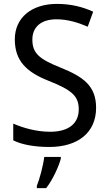

<svg xmlns="http://www.w3.org/2000/svg" viewBox="-20 -744 557 985"><path d="M473 -191C473 -303 408 -350 291 -397C184 -440 146 -469 146 -541C146 -603 188 -645 270 -645C327 -645 382 -628 430 -607L458 -684C406 -708 345 -724 272 -724C144 -724 56 -655 56 -542C56 -431 117 -374 228 -330C346 -283 384 -253 384 -183C384 -112 334 -68 237 -68C166 -68 95 -89 48 -110V-24C91 -2 158 10 233 10C380 10 473 -64 473 -191ZM292 61H207C202 104 183 176 169 209V221H217C251 178 283 106 292 70Z"/></svg>

Font: Noto Sans Thai
Style: Regular
Weight: 400
Designer: Monotype Design Team
Foundry: Monotype Imaging Inc.
Version: Version 1.901